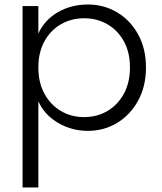

<svg xmlns="http://www.w3.org/2000/svg" viewBox="-20 -573 716 851"><path d="M370 7Q297 7 236.5 -29Q176 -65 150 -124V258H80V-546H150V-424Q176 -483 235 -518Q294 -553 370 -553Q441 -553 499.5 -518Q558 -483 592.5 -420Q627 -357 627 -274Q627 -191 592.5 -127.5Q558 -64 499.5 -28.5Q441 7 370 7ZM353 -54Q410 -54 456 -81Q502 -108 529 -157.5Q556 -207 556 -274Q556 -341 529 -390Q502 -439 456 -465.5Q410 -492 353 -492Q296 -492 250 -465.5Q204 -439 177 -390Q150 -341 150 -274Q150 -207 177 -157.5Q204 -108 250 -81Q296 -54 353 -54Z"/></svg>

Font: Parkinsans Light Light
Style: Regular
Weight: 300
Version: Version 1.000